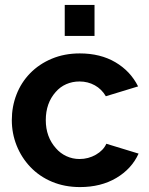

<svg xmlns="http://www.w3.org/2000/svg" viewBox="-20 -750 604 780"><path d="M364 -730H243V-604H364ZM103 -72Q140 -33 191.5 -11.5Q243 10 305 10Q390 10 452.5 -27Q515 -64 543 -126L412 -166Q400 -139 369.5 -121.5Q339 -104 303 -104Q275 -104 250 -115.5Q225 -127 207 -148Q166 -194 166 -262Q166 -331 206 -376Q224 -397 249 -408Q274 -419 303 -419Q337 -419 365 -403.5Q393 -388 410 -359L541 -399Q510 -461 449 -497Q388 -533 304 -533Q242 -533 190.5 -511.5Q139 -490 102 -452Q66 -415 47 -366Q28 -317 28 -262Q28 -208 47.5 -159Q67 -110 103 -72Z"/></svg>

Font: RT Raleway Bold
Style: Regular
Weight: 400
Designer: Matt McInerney, Pablo Impallari, Rodrigo Fuenzalida — Edited by Milan Moffatt in April 2016
Foundry: Matt McInerney, Pablo Impallari, Rodrigo Fuenzalida — Edited by Milan Moffatt in April 2016
Version: Version 3.001